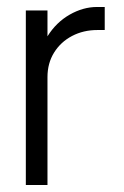

<svg xmlns="http://www.w3.org/2000/svg" viewBox="-20 -530 355 550"><path d="M54 -500H116V-426Q141 -466 179.5 -488Q218 -510 258 -510H280V-444H259Q219 -444 186.5 -427Q154 -410 135 -379.5Q116 -349 116 -309V0H54Z"/></svg>

Font: Overused Grotesk Book
Style: Regular
Weight: 350
Version: Version 0.003